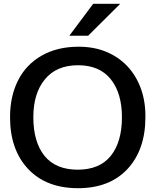

<svg xmlns="http://www.w3.org/2000/svg" viewBox="-20 -967 847 998"><path d="M340.3 -781.2 464.4 -947.3H605L438 -781.2ZM385.7 11.2Q220.7 11.2 126.5 -88.4Q32.2 -188.5 32.2 -357.9Q32.2 -466.3 73.7 -548.8Q115.2 -631.3 196.3 -677.7Q277.8 -724.1 387.2 -724.1Q466.8 -724.6 531.5 -698Q596.2 -671.4 642.1 -622.6Q688 -573.7 712.4 -506.1Q736.8 -438.5 735.8 -357.9Q735.8 -189 642.6 -88.4Q549.3 11.2 385.7 11.2ZM383.8 -85Q497.6 -85 555.7 -156.7Q613.8 -229 613.8 -357.9Q613.8 -482.4 555.7 -555.2Q497.6 -627.9 385.7 -627.9Q273.4 -627.9 213.4 -554.7Q153.3 -481.9 153.3 -357.9Q153.3 -229 211.4 -156.7Q270 -85 383.8 -85Z"/></svg>

Font: Ride Light
Style: Bold
Weight: 600
Version: Version 3.000